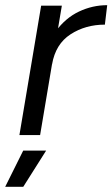

<svg xmlns="http://www.w3.org/2000/svg" viewBox="-47 -522 434 742"><path d="M112 -500H192L108 0H28ZM367.3 -502 358.3 -426.8Q283.3 -426.8 225.5 -389.3Q167.7 -351.8 154.2 -273.5L117.2 -271.8Q130.2 -348.8 168.2 -400.8Q206.3 -452.8 258.4 -477.4Q310.5 -502 367.3 -502ZM42.7 60H131.3L42.8 200H-27Z"/></svg>

Font: Oak Sans Light Italic
Style: Regular
Weight: 400
Italic angle: -9.5°
Foundry: Erik Kennedy, Walven
Version: Version 1.000;Glyphs 3.1.2 (3151)